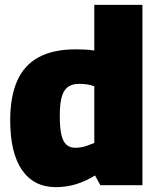

<svg xmlns="http://www.w3.org/2000/svg" viewBox="-20 -760 645 790"><path d="M393 2 371 -38Q332 -14 292.5 -2Q253 10 210 10Q119 10 70.5 -60.5Q22 -131 22 -265Q22 -363 51 -428Q80 -493 140 -525Q200 -557 292 -557Q310 -557 330 -556Q350 -555 368 -552V-740H566V2ZM368 -172V-405Q352 -411 336.5 -413Q321 -415 305 -415Q278 -415 260.5 -403Q243 -391 234.5 -363Q226 -335 226 -284Q226 -235 232.5 -206Q239 -177 253.5 -164.5Q268 -152 289 -152Q301 -152 313.5 -154Q326 -156 340 -161Q354 -166 368 -172Z"/></svg>

Font: Georama ExtraCondensed Thin ExtraBold
Style: Regular
Weight: 800
Version: Version 1.001